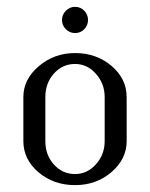

<svg xmlns="http://www.w3.org/2000/svg" viewBox="-20 -538 436 558"><path d="M47.9 -127.9V-255.9Q47.9 -307.6 92.8 -345.7Q137.7 -383.8 198.2 -383.8Q260.3 -383.8 304.2 -346.4Q348.1 -309.1 348.1 -255.9V-127.9Q348.1 -75.7 304 -37.8Q259.8 0 198.2 0Q135.7 0 91.8 -37.4Q47.9 -74.7 47.9 -127.9ZM111.8 -127.9Q111.8 -87.4 136.7 -59.8Q161.6 -32.2 198.2 -32.2Q233.4 -32.2 258.8 -60.5Q284.2 -88.9 284.2 -127.9V-255.9Q284.2 -294.9 258.8 -323.5Q233.4 -352.1 198.2 -352.1Q161.6 -352.1 136.7 -324.2Q111.8 -296.4 111.8 -255.9ZM171.4 -453.1Q160.2 -464.4 160.2 -480Q160.2 -495.6 171.4 -506.8Q182.6 -518.1 198.2 -518.1Q213.9 -518.1 224.9 -506.8Q235.8 -495.6 235.8 -480Q235.8 -464.4 224.9 -453.1Q213.9 -441.9 198.2 -441.9Q182.6 -441.9 171.4 -453.1Z"/></svg>

Font: Gawaa
Style: Regular
Weight: 400
Designer: T. Christopher White
Version: Version 1.0